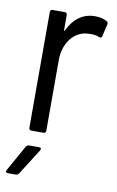

<svg xmlns="http://www.w3.org/2000/svg" viewBox="-82 -557 485 793"><g transform="rotate(10 161.0 -160.5)"><path d="M251 -511C198 -511 161 -479 139 -432C138 -429 135 -429 135 -433V-496C135 -502 131 -506 125 -506H74C68 -506 64 -502 64 -496V-10C64 -4 68 0 74 0H125C131 0 135 -4 135 -10V-307C135 -378 177 -433 236 -435C255 -437 271 -434 283 -429C289 -427 294 -428 295 -435L307 -487C308 -492 307 -497 302 -499C290 -506 275 -511 251 -511ZM9 190H43C48 190 52 187 55 183L124 74C128 67 126 62 118 62H75C70 62 66 65 63 69L2 178C-2 185 1 190 9 190Z"/></g></svg>

Font: Barlow Semi Condensed
Style: Regular
Weight: 400
Width: 4
Designer: Jeremy Tribby
Foundry: Tribby Type
Version: Version 1.422;hotconv 1.0.109;makeotfexe 2.5.65596